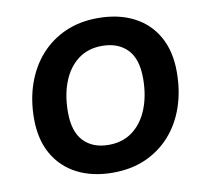

<svg xmlns="http://www.w3.org/2000/svg" viewBox="-80 -803 956 901"><g transform="rotate(-10 398.0 -352.5)"><path d="M388 11Q291 11 218.5 -26Q146 -63 106 -133Q66 -203 66 -302Q66 -392 92.5 -468Q119 -544 168.5 -599.5Q218 -655 287 -685.5Q356 -716 442 -716Q540 -716 612.5 -679Q685 -642 724.5 -572Q764 -502 764 -404Q764 -313 738 -237Q712 -161 662.5 -105.5Q613 -50 544 -19.5Q475 11 388 11ZM391 -121Q458 -121 505.5 -157Q553 -193 578 -256.5Q603 -320 603 -401Q603 -494 559 -539Q515 -584 439 -584Q372 -584 325 -548.5Q278 -513 253 -450Q228 -387 228 -304Q228 -212 271.5 -166.5Q315 -121 391 -121Z"/></g></svg>

Font: Nunito ExtraLight ExtraBold
Style: Italic
Weight: 800
Italic angle: -9°
Version: Version 3.602